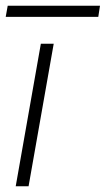

<svg xmlns="http://www.w3.org/2000/svg" viewBox="-28 -652 370 672"><path d="M27 0 115 -499H160L72 0ZM-8 -593 -1 -632H322L316 -593Z"/></svg>

Font: DM Sans 20pt ExtraLight
Style: Italic
Weight: 250
Italic angle: -10°
Version: Version 4.004;gftools[0.9.30]